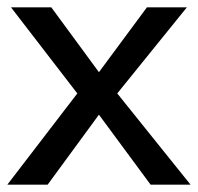

<svg xmlns="http://www.w3.org/2000/svg" viewBox="-47 -504 540 524"><path d="M473 0H364L223 -191L83 0H-27L164 -249L-17 -484H93L223 -307L354 -484H463L273 -249Z"/></svg>

Font: Gamestation Display
Style: Regular
Weight: 400
Designer: Jonas Hecksher
Foundry: Jonas Hecksher, Playtypeª, e-types AS
Version: Version 1.003